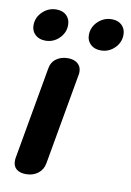

<svg xmlns="http://www.w3.org/2000/svg" viewBox="-81 -745 552 806"><g transform="rotate(10 194.5 -341.5)"><path d="M32 -36Q32 -45 33 -50L102 -440Q106 -469 126.5 -484.5Q147 -500 177 -500Q203 -500 218.5 -487Q234 -474 234 -452Q234 -444 233 -440L164 -50Q159 -22 138 -6Q117 10 87 10Q61 10 46.5 -2Q32 -14 32 -36ZM10 -611Q10 -645 35 -669Q60 -693 94 -693Q121 -693 137 -677.5Q153 -662 153 -637Q153 -604 128.5 -580Q104 -556 70 -556Q43 -556 26.5 -571.5Q10 -587 10 -611ZM246 -611Q246 -645 271 -669Q296 -693 330 -693Q357 -693 373 -677.5Q389 -662 389 -637Q389 -604 364.5 -580Q340 -556 306 -556Q279 -556 262.5 -571.5Q246 -587 246 -611Z"/></g></svg>

Font: Kodchasan
Style: Bold Italic
Weight: 700
Italic angle: -10°
Version: Version 1.000; ttfautohint (v1.6)